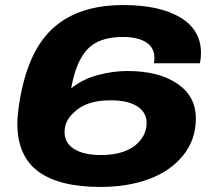

<svg xmlns="http://www.w3.org/2000/svg" viewBox="-20 -720 831 752"><path d="M374 12.2Q211.9 12.2 129.9 -48.3Q47.9 -108.9 47.9 -236.8Q47.9 -270.5 58.1 -332Q91.8 -525.9 191.4 -613Q291 -700.2 461.9 -700.2Q605.5 -700.2 686.3 -651.6Q767.1 -603 767.1 -513.2Q767.1 -491.2 763.2 -472.2H583Q585 -485.8 585 -491.2Q585 -533.7 552.2 -554.4Q519.5 -575.2 460.9 -575.2Q367.2 -575.2 322 -526.6Q276.9 -478 258.8 -374Q302.7 -409.7 362.5 -425.8Q422.4 -441.9 479 -441.9Q601.1 -441.9 674.1 -392.6Q747.1 -343.3 747.1 -255.9Q747.1 -172.9 697.3 -111.3Q647.5 -49.8 563.7 -18.8Q480 12.2 374 12.2ZM375 -112.8Q478 -112.8 524.9 -165Q554.2 -197.3 554.2 -238.8Q554.2 -279.8 517.6 -303.5Q481 -327.1 413.1 -327.1Q315.9 -327.1 269 -278.8Q232.9 -247.6 232.9 -202.1Q232.9 -160.2 270.3 -136.5Q307.6 -112.8 375 -112.8Z"/></svg>

Font: Archivo Expanded ExtraBold
Style: Italic
Weight: 800
Width: 7
Italic angle: -10°
Designer: Hector Gatti
Foundry: Omnibus-Type
Version: Version 2.001